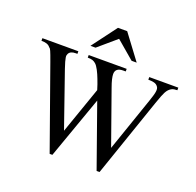

<svg xmlns="http://www.w3.org/2000/svg" viewBox="-152 -1049 1249 1225"><g transform="rotate(20 472.5 -436.5)"><path d="M936.5 -644.5Q925.3 -644.5 915.3 -642.8Q905.3 -641.1 896.5 -636.2Q887.7 -631.3 879.6 -622.8Q871.6 -614.3 864.3 -600.6Q859.9 -592.3 851.6 -572Q843.3 -551.8 832.5 -519.5L648.4 15.6H628.4L478.5 -407.7L328.1 15.6H309.6L113.8 -535.2Q104 -562.5 97.9 -578.6Q91.8 -594.7 87.9 -603.5Q84 -612.3 80.8 -616.5Q77.6 -620.6 73.2 -623.5Q64.5 -634.8 50 -639.6Q35.6 -644.5 13.7 -644.5V-662.1H257.8V-644.5H246.1Q210.4 -644.5 199.2 -622.6Q196.8 -617.7 195.6 -612.3Q194.3 -606.9 195.8 -596.9Q197.3 -586.9 201.9 -570.3Q206.5 -553.7 215.8 -526.4L345.2 -154.3L455.6 -470.2Q444.8 -506.8 432.1 -538.6Q426.8 -552.2 420.9 -565.9Q415 -579.6 408.4 -591.8Q401.9 -604 395.3 -613.5Q388.7 -623 381.8 -628.4Q372.1 -636.7 360.6 -640.6Q349.1 -644.5 328.1 -644.5V-662.1H585.9V-644.5H568.8Q516.1 -644.5 516.1 -601.6Q516.1 -588.4 521 -567.1Q525.9 -545.9 537.1 -515.1L665 -154.3L791 -519.5Q798.3 -541.5 803.5 -558.1Q808.6 -574.7 810.5 -586.9Q812.5 -599.1 811.3 -607.9Q810.1 -616.7 804.7 -623.5Q795.4 -636.2 778.8 -640.4Q762.2 -644.5 739.3 -644.5V-662.1H936.5ZM597.7 -721.2 475.1 -825.7 353 -721.2H318.4L444.3 -889.2H506.8L632.3 -721.2Z"/></g></svg>

Font: Doulos SIL APac
Style: Regular
Weight: 400
Designer: Walt Agee, Victor Gaultney, Peter Martin, Debbi Hosken, Becca Hirsbrunner
Foundry: SIL International
Version: Version 5.000